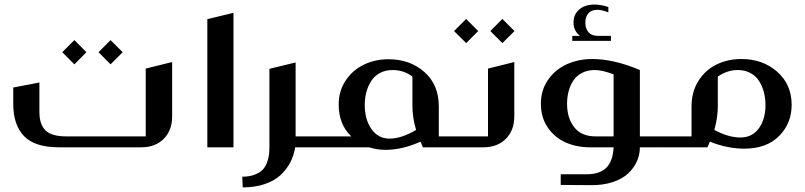

<svg xmlns="http://www.w3.org/2000/svg" viewBox="-20 -646 3530 842"><path d="M306.2 -470.2 358.9 -417 306.2 -363.8 252.9 -417ZM464.8 -470.2 518.1 -417 464.8 -363.8 412.1 -417ZM734.9 -374V-134.8Q734.9 -74.2 698 -37.1Q661.1 0 600.1 0H238.8Q132.3 0 85.2 -49.3Q38.1 -98.6 38.1 -189.9V-262.2L152.8 -284.2V-154.8Q152.8 -100.6 179.4 -74.2Q206.1 -47.9 271 -47.9H619.1V-345.2Z M889.2 -562 1003.9 -589.8V0H889.2Z M1161.6 -344.2 1276.4 -372.1V-47.9H1352.5Q1362.8 -47.9 1362.8 -38.1V-9.8Q1362.8 0 1352.5 0H1274.4Q1269 35.6 1252.9 66.4Q1236.8 97.2 1210 122.1Q1183.1 147 1140.6 161.4Q1098.1 175.8 1044.4 175.8L1042.5 128.9Q1073.7 128.9 1096.4 120.1Q1119.1 111.3 1131.6 98.6Q1144 85.9 1151.1 66.4Q1158.2 46.9 1159.9 30.8Q1161.6 14.6 1161.6 -6.8Z M1904.3 -180.2V-47.9H1967.8Q1977.5 -47.9 1977.5 -38.1V-9.8Q1977.5 0 1967.8 0H1834.5Q1830.1 -8.8 1824.7 -24.9Q1743.7 11.2 1670.4 11.2Q1634.8 11.2 1598.6 0H1352.5Q1342.8 0 1342.8 -9.8V-38.1Q1342.8 -47.9 1352.5 -47.9H1520.5Q1465.3 -100.1 1465.3 -188Q1465.3 -246.6 1495.4 -292.2Q1525.4 -337.9 1575 -362.1Q1624.5 -386.2 1683.6 -386.2Q1777.8 -386.2 1841.1 -330.3Q1904.3 -274.4 1904.3 -180.2ZM1701.7 -338.9Q1670.4 -338.9 1646.2 -325.9Q1622.1 -313 1607.9 -290.8Q1593.8 -268.6 1586.7 -242.2Q1579.6 -215.8 1579.6 -186Q1579.6 -122.1 1608.9 -80.1Q1638.2 -38.1 1688.5 -38.1Q1740.2 -38.1 1804.7 -76.2Q1788.6 -129.4 1788.6 -183.1V-310.1Q1751 -338.9 1701.7 -338.9Z M2024.4 -563 2077.1 -509.8 2024.4 -457 1971.2 -509.8ZM2183.1 -563 2236.3 -509.8 2183.1 -457 2130.4 -509.8ZM2235.4 -374V-134.8Q2235.4 -74.2 2198.2 -37.1Q2161.1 0 2100.1 0H1968.3Q1958.5 0 1958.5 -9.8V-38.1Q1958.5 -47.9 1968.3 -47.9H2120.1V-345.2Z M2601.1 -488.8H2659.2V-466.8H2489.7V-488.8H2523.9Q2495.1 -509.8 2495.1 -547.9Q2495.1 -582.5 2520 -604.2Q2544.9 -626 2585.9 -626Q2616.7 -626 2647.9 -615.2V-591.8Q2619.1 -603 2599.1 -603Q2574.7 -603 2560.8 -588.1Q2546.9 -573.2 2546.9 -546.9Q2546.9 -521.5 2560.5 -505.1Q2574.2 -488.8 2601.1 -488.8ZM2439 165V118.2H2551.8Q2610.8 118.2 2639.4 89.1Q2668 60.1 2670.9 0H2566.9Q2508.3 0 2460.2 -21.5Q2412.1 -43 2382.1 -86.9Q2352.1 -130.9 2352.1 -189.9Q2351.6 -250.5 2383.8 -296.4Q2416 -342.3 2466.8 -364.7Q2517.6 -387.2 2577.1 -387.2Q2671.9 -387.2 2786.1 -338.9V-47.9H2861.8Q2872.1 -47.9 2872.1 -38.1V-9.8Q2872.1 0 2861.8 0H2786.1Q2786.1 32.2 2773.2 61.3Q2760.3 90.3 2735.1 114.3Q2710 138.2 2667.7 152.3Q2625.5 166.5 2571.8 166ZM2590.8 -47.9H2670.9V-319.8Q2621.6 -338.9 2587.9 -338.9Q2557.1 -338.9 2533.2 -326.7Q2509.3 -314.5 2495.1 -293.7Q2481 -272.9 2473.9 -246.8Q2466.8 -220.7 2466.8 -190.9Q2466.8 -127.9 2498.3 -87.9Q2529.8 -47.9 2590.8 -47.9Z M2862.8 -47.9H3012.7V-180.2Q3012.7 -242.7 3042.5 -290.5Q3072.3 -338.4 3121.6 -362.8Q3170.9 -387.2 3231.9 -387.2Q3324.7 -387.2 3388.2 -331.5Q3451.7 -275.9 3451.7 -186Q3451.7 -105 3396.7 -49.6Q3341.8 5.9 3243.7 5.9Q3169.4 5.9 3092.8 -24.9Q3088.9 -12.2 3082 0H2862.8Q2852.1 0 2852.1 -9.8V-38.1Q2852.1 -47.9 2862.8 -47.9ZM3127.9 -310.1V-178.2Q3127.9 -132.3 3112.8 -76.2Q3174.3 -43 3227.1 -43Q3278.3 -43 3307.6 -82.8Q3336.9 -122.6 3336.9 -186Q3336.9 -215.8 3329.8 -242.2Q3322.8 -268.6 3308.8 -290.8Q3294.9 -313 3270.8 -325.9Q3246.6 -338.9 3215.8 -338.9Q3169.4 -338.9 3127.9 -310.1Z"/></svg>

Font: Wesal
Style: Regular
Weight: 500
Designer: Ahmed zaza
Foundry: Ahmed zaza
Version: Version 2.01